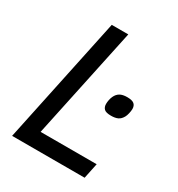

<svg xmlns="http://www.w3.org/2000/svg" viewBox="-163 -782 823 889"><g transform="rotate(30 248.5 -338.0)"><path d="M33.2 0 175.8 -675.8H264.2L138.2 -82H438L420.9 0ZM453.6 -385.7Q453.6 -380.9 452.6 -374.5Q451.7 -368.2 450.2 -361.8Q448.7 -355.5 446.8 -349.9Q444.8 -344.2 442.9 -340.8Q433.1 -322.8 418.9 -316.2Q404.8 -309.6 382.8 -309.6Q355.5 -309.6 345.7 -319.3Q335.9 -329.1 335.9 -345.7Q335.9 -355.5 338.1 -366.7Q340.3 -377.9 344.7 -387.7Q352.5 -404.8 366.7 -413.3Q380.9 -421.9 405.8 -421.9Q432.1 -421.9 442.9 -412.8Q453.6 -403.8 453.6 -385.7Z"/></g></svg>

Font: Lorenzo Sans
Style: Italic
Weight: 400
Italic angle: -12°
Foundry: Intel Corporation
Version: Version 1.00; ttfautohint (v1.5)